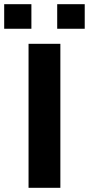

<svg xmlns="http://www.w3.org/2000/svg" viewBox="-39 -896 424 916"><path d="M-19 -758.8V-876H110.8V-758.8ZM233.9 -758.8V-876H365.2V-758.8ZM97.2 0V-687H249V0Z"/></svg>

Font: Archivo Expanded SemiBold
Style: Regular
Weight: 600
Width: 7
Designer: Hector Gatti
Foundry: Omnibus-Type
Version: Version 2.001